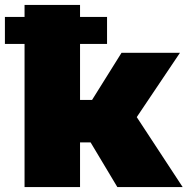

<svg xmlns="http://www.w3.org/2000/svg" viewBox="-50 -762 764 782"><path d="M319 -182H276V0H50V-583H-30V-693H50V-742H276V-693H386V-583H276V-355H325L445 -547H683L507 -285L694 0H428Z"/></svg>

Font: Montserrat Alternates Black
Style: Regular
Weight: 900
Designer: Julieta Ulanovsky
Foundry: Julieta Ulanovsky
Version: Version 7.200